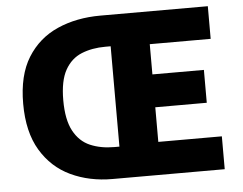

<svg xmlns="http://www.w3.org/2000/svg" viewBox="-52 -809 1104 873"><g transform="rotate(-5 500.0 -372.5)"><path d="M427 0Q322 0 237 -40Q152 -80 102 -163.5Q52 -247 52 -376Q52 -506 102.5 -587Q153 -668 240 -706.5Q327 -745 437 -745H927V-596H649V-458H884V-308H649V-150H939V0ZM447 -144H471V-602H447Q386 -602 338 -582.5Q290 -563 262.5 -514Q235 -465 235 -376Q235 -287 262.5 -236Q290 -185 338 -164.5Q386 -144 447 -144Z"/></g></svg>

Font: Source Han Sans CN Heavy
Style: Regular
Weight: 900
Designer: Ryoko NISHIZUKA 西塚涼子 (kana, bopomofo & ideographs); Paul D. Hunt (Latin, Greek & Cyrillic); Sandoll Communications 산돌커뮤니
Foundry: Adobe
Version: Version 2.000;hotconv 1.0.107;makeotfexe 2.5.65593